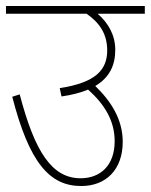

<svg xmlns="http://www.w3.org/2000/svg" viewBox="-20 -642 505 643"><path d="M0 -622V-596H270C313 -566 339 -529 339 -473C339 -408 300 -365 180 -347L186 -319C222 -324 251 -332 275 -342C332 -291 364 -236 364 -169C364 -88 316 -45 250 -45C155 -45 97 -131 46 -326L21 -318C78 -97 146 -19 252 -19C336 -19 391 -75 391 -167C391 -242 352 -303 299 -354C348 -383 366 -425 366 -475C366 -524 343 -565 307 -596H465V-622Z"/></svg>

Font: Noto Sans Devanagari SemiCondensed Thin
Style: Regular
Weight: 100
Width: 4
Designer: Jelle Bosma - Monotype Design Team
Foundry: Monotype Imaging Inc.
Version: Version 2.004